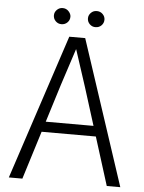

<svg xmlns="http://www.w3.org/2000/svg" viewBox="-58 -914 720 961"><g transform="rotate(5 301.5 -434.0)"><path d="M263 -728H343L583 0H515L363 -484L303 -668H302L242 -484L91 0H23ZM177 -294H429L442 -242H164ZM218 -787Q201 -787 189 -799Q177 -811 177 -828Q177 -844 189 -856Q201 -868 218 -868Q236 -868 248 -855Q260 -842 260 -828Q260 -811 248 -799Q236 -787 218 -787ZM389 -787Q372 -787 360 -799Q348 -811 348 -828Q348 -844 360 -856Q372 -868 389 -868Q407 -868 419 -856Q431 -844 431 -828Q431 -811 419 -799Q407 -787 389 -787Z"/></g></svg>

Font: Murecho Thin Light
Style: Regular
Weight: 300
Version: Version 1.010